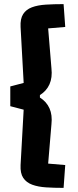

<svg xmlns="http://www.w3.org/2000/svg" viewBox="-20 -779 377 933"><path d="M214 16 297 23 289 134Q243 134 204 131.5Q165 129 136.5 118.5Q108 108 93 85.5Q78 63 80 23L95 -246L30 -263V-359L95 -376L80 -648Q78 -688 92.5 -710.5Q107 -733 135 -743.5Q163 -754 202.5 -756.5Q242 -759 289 -759L297 -648L214 -641L230 -447Q235 -402 220.5 -369.5Q206 -337 174 -317V-305Q206 -285 220.5 -252.5Q235 -220 230 -175Z"/></svg>

Font: Changa ExtraLight SemiBold
Style: Regular
Weight: 600
Version: Version 3.002; ttfautohint (v1.8.2)